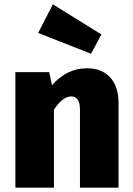

<svg xmlns="http://www.w3.org/2000/svg" viewBox="-20 -866 612 886"><path d="M448 -707 400 -618 156 -714 224 -846ZM381 -551Q450 -551 488.5 -509Q527 -467 527 -391V0H349V-359Q349 -421 309 -421Q269 -421 229 -360V0H51V-533H207L220 -473Q289 -551 381 -551Z"/></svg>

Font: FiraGO ExtraBold
Style: Regular
Weight: 800
Designer: bBox Type
Foundry: bBox Type GmbH
Version: Version 1.001;PS 001.001;hotconv 1.0.88;makeotf.lib2.5.64775